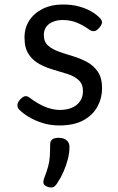

<svg xmlns="http://www.w3.org/2000/svg" viewBox="-20 -539 526 854"><path d="M244 19Q204 19 169 8Q134 -3 107 -19.5Q80 -36 64 -53Q57 -61 57.5 -72.5Q58 -84 71 -98Q82 -109 91 -111Q100 -113 111 -105Q148 -77 181.5 -63.5Q215 -50 246 -50Q276 -50 299 -59.5Q322 -69 335.5 -88Q349 -107 349 -133Q349 -165 330 -182.5Q311 -200 281.5 -209.5Q252 -219 219 -228.5Q186 -238 156.5 -253.5Q127 -269 108 -297Q89 -325 89 -373Q89 -415 110.5 -448Q132 -481 170.5 -500Q209 -519 259 -519Q299 -519 330.5 -510.5Q362 -502 385.5 -488.5Q409 -475 424 -459Q435 -448 433.5 -437.5Q432 -427 421 -415Q410 -402 399.5 -400.5Q389 -399 376 -408Q348 -428 320 -439Q292 -450 258 -450Q222 -450 198.5 -432.5Q175 -415 175 -383Q175 -353 193.5 -336.5Q212 -320 241.5 -309.5Q271 -299 304.5 -289Q338 -279 367.5 -263Q397 -247 415.5 -219.5Q434 -192 434 -146Q434 -103 413.5 -65Q393 -27 351 -4Q309 19 244 19ZM189 291Q177 286 174 278Q171 270 176 255Q188 224 194 202Q200 180 201.5 157.5Q203 135 203 105Q203 88 212.5 81Q222 74 241 74Q264 74 276.5 85Q289 96 289 115Q289 140 282 168Q275 196 263 223.5Q251 251 235 275Q225 291 215 294Q205 297 189 291Z"/></svg>

Font: Playwrite ES Deco
Style: Regular
Weight: 400
Designer: Veronika Burian, José Scaglione
Foundry: TypeTogether
Version: Version 1.002